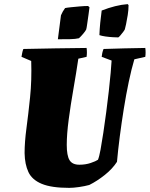

<svg xmlns="http://www.w3.org/2000/svg" viewBox="-20 -897 724 929"><path d="M315 12Q229 12 182 -7.5Q135 -27 117.5 -64.5Q100 -102 99 -156Q99 -209 108 -276.5Q117 -344 125.5 -426Q134 -508 131 -602L84 -622Q86 -632 87.5 -641Q89 -650 93 -660Q170 -662 246.5 -663Q323 -664 399 -665Q402 -644 399 -622L359 -613Q349 -545 335.5 -468Q322 -391 312.5 -319.5Q303 -248 303 -196Q303 -144 316.5 -122Q330 -100 364 -100Q394 -100 419 -108.5Q444 -117 454 -124Q460 -138 466.5 -173Q473 -208 480 -255Q487 -302 494 -354.5Q501 -407 506.5 -456.5Q512 -506 515.5 -545Q519 -584 520 -604L472 -622Q473 -632 475 -641Q477 -650 481 -660Q531 -662 582 -663Q633 -664 683 -665Q686 -644 683 -622L630 -610Q616 -563 603 -501Q590 -439 579 -370.5Q568 -302 559.5 -236Q551 -170 546 -114Q524 -80 487 -50.5Q450 -21 412 -2Q390 4 362.5 8Q335 12 315 12ZM461 -727Q462 -757 465 -787Q468 -817 472 -846Q505 -859 537 -867Q569 -875 598 -877L602 -872Q602 -849 598 -824Q594 -799 590 -780Q586 -761 584 -755Q583 -752 576 -742.5Q569 -733 561.5 -724.5Q554 -716 552 -716Q543 -716 525.5 -717Q508 -718 490.5 -720.5Q473 -723 461 -727ZM260 -707 275 -823Q283 -842 295 -858Q304 -860 323.5 -862Q343 -864 366 -866Q389 -868 406 -868L413 -862Q412 -851 408.5 -827.5Q405 -804 402 -782Q399 -760 397 -754Q393 -746 382 -733Q371 -720 362 -712Q345 -708 320 -707.5Q295 -707 260 -707Z"/></svg>

Font: Labrada Black
Style: Italic
Weight: 900
Italic angle: -7°
Designer: Mercedes Jáuregui
Foundry: Omnibus-Type Team
Version: Version 1.000; ttfautohint (v1.8.4.7-5d5b)